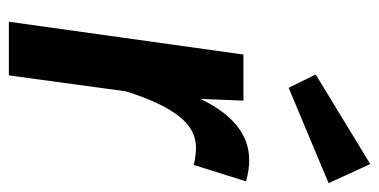

<svg xmlns="http://www.w3.org/2000/svg" viewBox="-231 -624 855 433"><g transform="rotate(90 196.5 -407.5)"><path d="M389 -535 352 -417Q330 -422 313 -422Q271 -422 240.5 -381.5Q210 -341 186 -264L150 0H29L103 -529H207L203 -432Q256 -542 341 -542Q363 -542 389 -535ZM393 -721 178 -631 148 -692 350 -815Z"/></g></svg>

Font: Fira Sans Condensed Medium
Style: Italic
Weight: 500
Width: 3
Italic angle: -8°
Designer: bBox Type GmbH & Carrois Corporate GbR & Edenspiekermann AG
Foundry: bBox Type GmbH & Carrois Corporate GbR & Edenspiekermann AG
Version: Version 4.301